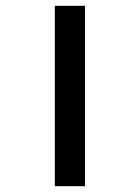

<svg xmlns="http://www.w3.org/2000/svg" viewBox="-20 -642 405 662"><path d="M169 -622H273V0H169Z"/></svg>

Font: Noto Sans ExtraCondensed SemiBold
Style: Regular
Weight: 600
Width: 2
Designer: Monotype Design Team
Foundry: Monotype Imaging Inc.
Version: Version 2.013; ttfautohint (v1.8.4.7-5d5b)